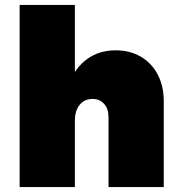

<svg xmlns="http://www.w3.org/2000/svg" viewBox="-20 -762 727 782"><path d="M422 -284Q422 -319 404 -339Q386 -359 357 -359Q324 -359 304.5 -335Q285 -311 285 -271H235Q235 -358 261 -422.5Q287 -487 335.5 -522Q384 -557 451 -557Q509 -557 553 -531.5Q597 -506 622 -459Q647 -412 647 -349V0H422ZM60 -742H285V0H60Z"/></svg>

Font: Alexandria Black
Style: Regular
Weight: 900
Designer: Mohamed Gaber
Foundry: Kief Type Foundry
Version: Version 5.100